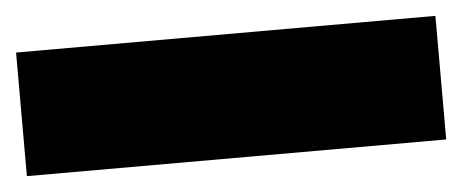

<svg xmlns="http://www.w3.org/2000/svg" viewBox="-72 -16 626 260"><g transform="rotate(-5 241.0 114.0)"><path d="M-44 30H526V198H-44Z"/></g></svg>

Font: Unbounded Black
Style: Regular
Weight: 900
Designer: Luke Prowse, Jean-Baptiste Morizot, Fátima Lázaro, Florian Runge
Foundry: NaN
Version: Version 1.701;gftools[0.9.28.dev5+ged2979d]